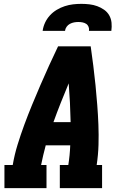

<svg xmlns="http://www.w3.org/2000/svg" viewBox="-20 -975 640 995"><path d="M3 0V-120H46Q55 -173 71 -225Q87 -277 106 -328.5Q125 -380 146 -431Q167 -482 189 -533Q211 -584 234 -634.5Q257 -685 281 -735H450Q457 -685 463.5 -634.5Q470 -584 475 -533Q480 -482 484 -431Q488 -380 490 -328.5Q492 -277 490.5 -224.5Q489 -172 481 -120H509V0H290V-120H334Q338 -145 340.5 -170.5Q343 -196 344 -222H217Q210 -196 204 -170.5Q198 -145 193 -120H221V0ZM346 -342Q345 -392 342.5 -442.5Q340 -493 336 -543Q315 -493 295 -442.5Q275 -392 257 -342ZM201 -815Q204 -837 213.5 -857.5Q223 -878 238.5 -895Q254 -912 274 -924Q294 -936 315.5 -943Q337 -950 358.5 -952.5Q380 -955 402 -955Q423 -955 444 -952.5Q465 -950 484 -943Q503 -936 519.5 -924.5Q536 -913 546 -895.5Q556 -878 558 -857Q560 -836 557 -815H441Q443 -826 439 -836Q435 -846 426.5 -851.5Q418 -857 407.5 -859Q397 -861 386 -861Q375 -861 364 -859Q353 -857 342.5 -851.5Q332 -846 325 -836Q318 -826 317 -815Z"/></svg>

Font: Iosevka Curly Slab HvExObl
Style: Regular
Weight: 900
Width: 7
Italic angle: -9°
Monospace: yes
Designer: Belleve Invis
Foundry: Belleve Invis
Version: Version 11.1.0; ttfautohint (v1.8.3)